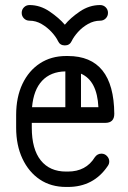

<svg xmlns="http://www.w3.org/2000/svg" viewBox="-20 -737 508 761"><path d="M407 -79Q351 4 249 4H242Q182 4 138 -25.5Q94 -55 69 -108Q44 -161 44 -231V-281Q44 -352 69 -404.5Q94 -457 138.5 -486Q183 -515 242 -515H249Q431 -515 433 -286Q433 -250 397 -250H106V-231Q106 -146 141.5 -101.5Q177 -57 242 -57H249Q321 -57 356 -114Q366 -128 382 -128Q395 -128 404 -118.5Q413 -109 413 -97Q413 -87 407 -79ZM239 -454Q181 -453 147 -417Q113 -381 107 -312H239ZM370 -312Q365 -417 301 -445V-312ZM210 -574Q202 -591 184.5 -610Q167 -629 144.5 -642Q122 -655 97 -655Q84 -655 75 -664Q66 -673 66 -686Q66 -699 75 -708Q84 -717 97 -717Q139 -717 176.5 -691.5Q214 -666 237 -639Q259 -666 296.5 -691.5Q334 -717 377 -717Q390 -717 399 -708Q408 -699 408 -686Q408 -673 399 -664Q390 -655 377 -655Q352 -655 329 -642Q306 -629 289 -610Q272 -591 264 -574Q256 -557 237 -557Q218 -557 210 -574Z"/></svg>

Font: Libertine Sup Medium
Style: Regular
Weight: 500
Designer: Bastien Sozeau
Foundry: NBR — Bastien Sozeau
Version: Version 2.003; ttfautohint (v1.8.4.7-5d5b);gftools[0.9.33]